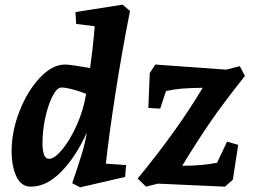

<svg xmlns="http://www.w3.org/2000/svg" viewBox="-20 -790 1094 827"><path d="M30 -140Q30 -224 64 -311Q98 -398 151.5 -455Q205 -512 260 -512Q283 -512 368 -497Q381 -589 388 -677L308 -687L305 -738L508 -770L540 -743Q504 -561 476.5 -383Q449 -205 436 -85L523 -79L519 -28L325 17L291 -1Q318 -80 332 -125.5Q346 -171 354 -219Q307 -115 244 -50.5Q181 14 113 14Q71 14 50.5 -30Q30 -74 30 -140ZM192 -106Q215 -106 248.5 -146.5Q282 -187 311 -252Q340 -317 351 -386Q280 -413 244 -413Q226 -413 207 -377Q188 -341 175.5 -285Q163 -229 163 -172Q163 -141 169.5 -123.5Q176 -106 192 -106ZM853 -412Q798 -411 765 -408.5Q732 -406 695 -398L670 -322L619 -325L625 -475L649 -512L955 -490L1013 -505L1035 -463Q938 -341 880.5 -256.5Q823 -172 765 -76Q852 -76 915 -89L958 -180L1006 -166L983 -16L949 14L660 1L609 14L573 -21Q745 -230 853 -412Z"/></svg>

Font: Andada Pro ExtraBold
Style: Italic
Weight: 800
Italic angle: -6.99998°
Designer: Carolina Giovagnoli
Foundry: Huerta Tipografica
Version: Version 3.005; ttfautohint (v1.8.4)